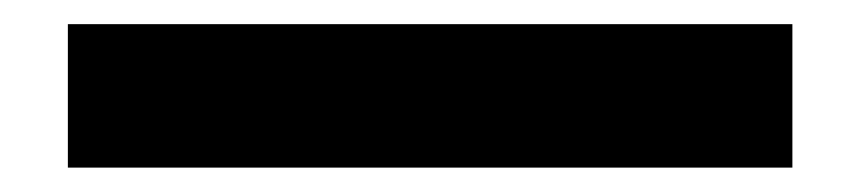

<svg xmlns="http://www.w3.org/2000/svg" viewBox="-20 -20 712 159"><path d="M36.2 118.8V0H636.2V118.8Z"/></svg>

Font: Now Alt Black
Style: Regular
Weight: 900
Designer: Alfredo Marco Pradil
Foundry: Alfredo Marco Pradil
Version: Version 1.002;PS 001.002;hotconv 1.0.88;makeotf.lib2.5.64775